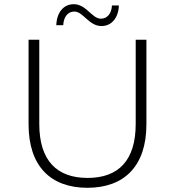

<svg xmlns="http://www.w3.org/2000/svg" viewBox="-20 -889 833 914"><path d="M463 -765C403 -765 376 -834 334 -834C303 -834 283 -809 281 -769C281 -769 248 -769 248 -769C250 -829 282 -869 331 -869C391 -869 418 -800 460 -800C491 -800 511 -825 513 -863C513 -863 546 -863 546 -863C544 -805 512 -765 463 -765ZM396 5C222 5 116 -97 116 -297C116 -297 116 -700 116 -700C116 -700 167 -700 167 -700C167 -700 167 -299 167 -299C167 -124 251 -42 397 -42C543 -42 626 -124 626 -299C626 -299 626 -700 626 -700C626 -700 677 -700 677 -700C677 -700 677 -297 677 -297C677 -97 570 5 396 5Z"/></svg>

Font: TamingNoise
Style: Regular
Weight: 500
Designer: Julieta Ulanovsky
Foundry: Julieta Ulanovsky
Version: ""